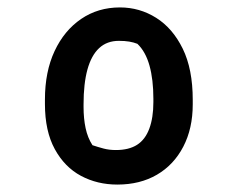

<svg xmlns="http://www.w3.org/2000/svg" viewBox="-20 -782 640 517"><path d="M303 -762Q356 -762 400.5 -734Q445 -706 472 -651Q499 -596 499 -513V-501Q499 -436 473.5 -387Q448 -338 402.5 -311.5Q357 -285 296 -285Q242 -285 198 -308.5Q154 -332 127.5 -380.5Q101 -429 101 -502V-514Q101 -589 127 -644.5Q153 -700 198.5 -731Q244 -762 303 -762ZM300 -672Q268 -672 247 -652.5Q226 -633 215.5 -595Q205 -557 205 -501V-494Q205 -463 210.5 -437Q216 -411 229 -391Q244 -386 259 -382Q274 -378 292 -378Q327 -378 349 -392Q371 -406 382 -435.5Q393 -465 393 -507V-516Q393 -568 382.5 -605.5Q372 -643 350 -664Q340 -668 328 -670Q316 -672 300 -672Z"/></svg>

Font: Recursive Casual SemiBold
Style: Regular
Weight: 600
Version: Version 1.047